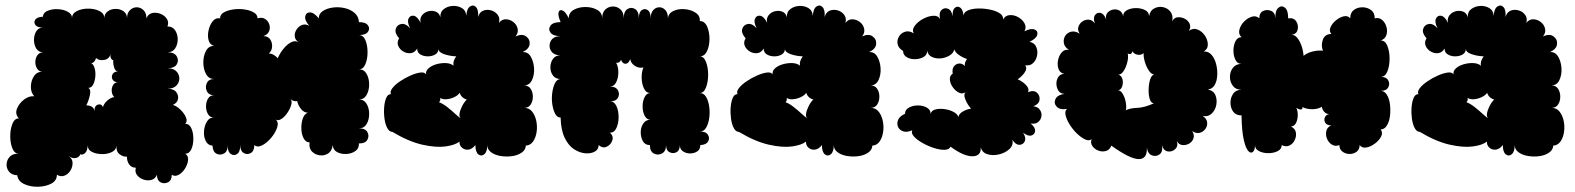

<svg xmlns="http://www.w3.org/2000/svg" viewBox="-20 -563 5839 712"><path d="M44 87Q23 86 13 73Q3 60 4.5 44Q6 28 17.5 17Q29 6 50 7Q34 7 26 -12.5Q18 -32 18 -58Q18 -84 26 -104Q34 -124 50 -124Q35 -140 43 -160Q51 -180 69.5 -194Q88 -208 107 -206Q94 -220 94.5 -242.5Q95 -265 107 -282Q119 -299 140 -296Q125 -297 118 -308Q111 -319 111 -333Q111 -347 118.5 -358Q126 -369 141 -369Q123 -369 114.5 -383Q106 -397 106 -415Q106 -433 114.5 -447Q123 -461 141 -461Q120 -460 112 -469.5Q104 -479 110.5 -489.5Q117 -500 139 -501Q140 -516 156.5 -523Q173 -530 194.5 -529Q216 -528 232 -519Q248 -510 247 -495Q247 -513 265 -522Q283 -531 307 -531Q331 -531 349 -522Q367 -513 367 -495Q367 -512 379.5 -521Q392 -530 409 -530Q426 -530 438.5 -521Q451 -512 451 -495Q451 -515 462 -525.5Q473 -536 487 -536Q501 -536 512 -525.5Q523 -515 523 -495Q529 -511 544 -514.5Q559 -518 574.5 -512Q590 -506 598.5 -493.5Q607 -481 601 -465Q620 -465 629.5 -450.5Q639 -436 639 -417Q639 -398 629.5 -383.5Q620 -369 601 -369Q627 -369 635.5 -354Q644 -339 635.5 -324.5Q627 -310 601 -310Q623 -310 634 -298.5Q645 -287 645 -272Q645 -257 634 -245.5Q623 -234 601 -234Q624 -234 633.5 -221.5Q643 -209 640 -195Q637 -181 621 -174Q635 -170 649 -156.5Q663 -143 669.5 -128Q676 -113 667 -104Q682 -104 689.5 -87.5Q697 -71 697 -48.5Q697 -26 689.5 -9.5Q682 7 667 7Q679 15 677.5 30.5Q676 46 666.5 61.5Q657 77 643 85Q629 93 617 85Q617 106 603 113Q589 120 575.5 113Q562 106 562 85Q556 100 542 104Q528 108 512.5 103Q497 98 488 86Q479 74 484 59Q467 59 458.5 46Q450 33 451 18Q436 19 423 8.5Q410 -2 412 -23Q411 -7 394.5 1Q378 9 357 8.5Q336 8 320.5 0Q305 -8 305 -25Q305 -5 296 4Q287 13 278 9Q274 20 261.5 23Q249 26 233 15Q248 24 249 39Q250 54 242 68Q234 82 220 88Q206 94 191 85Q191 107 170 118Q149 129 120.5 129.5Q92 130 69.5 119.5Q47 109 44 87ZM307 -237Q318 -232 313.5 -211Q309 -190 300 -172Q310 -173 320 -167.5Q330 -162 330 -150Q330 -171 343 -175Q356 -179 362 -166Q365 -179 378.5 -190.5Q392 -202 404 -203Q396 -210 394.5 -223Q393 -236 399 -247Q405 -258 418 -258Q403 -258 397.5 -268Q392 -278 397.5 -288Q403 -298 418 -298Q408 -298 403.5 -312Q399 -326 400 -340Q395 -340 391.5 -347Q388 -354 390 -365Q387 -345 367.5 -341Q348 -337 336 -348Q334 -339 327.5 -333Q321 -327 316 -330Q326 -326 330.5 -311.5Q335 -297 333.5 -279.5Q332 -262 325.5 -249.5Q319 -237 307 -237Z M1311 -481Q1336 -481 1344.5 -469Q1353 -457 1344.5 -445Q1336 -433 1311 -433Q1327 -433 1335 -414Q1343 -395 1343 -369.5Q1343 -344 1335 -325Q1327 -306 1311 -306Q1330 -306 1339.5 -289Q1349 -272 1349 -250Q1349 -228 1339.5 -211Q1330 -194 1311 -194Q1330 -194 1339.5 -178Q1349 -162 1349 -140.5Q1349 -119 1339.5 -103Q1330 -87 1311 -87Q1335 -87 1342.5 -73Q1350 -59 1342.5 -45Q1335 -31 1311 -31Q1312 -13 1298 -3Q1284 7 1264.5 8Q1245 9 1230 1Q1215 -7 1214 -25Q1211 -3 1197 6Q1183 15 1166 13Q1149 11 1137 -1Q1125 -13 1128 -35Q1114 -35 1106 -50Q1098 -65 1097.5 -86Q1097 -107 1103 -124Q1109 -141 1122 -145Q1108 -145 1097 -158Q1086 -171 1082 -188Q1066 -186 1058 -196Q1064 -187 1059.5 -172.5Q1055 -158 1045 -143.5Q1035 -129 1023 -121.5Q1011 -114 1002 -120Q1014 -110 1008 -91Q1002 -72 986.5 -53Q971 -34 953 -24.5Q935 -15 923 -25Q923 -3 910 4.5Q897 12 884 4.5Q871 -3 871 -25Q871 0 859.5 8Q848 16 836 8Q824 0 824 -25Q825 -2 811 6Q797 14 783 7Q769 0 768 -23Q751 -24 743 -40Q735 -56 736.5 -76.5Q738 -97 747.5 -112.5Q757 -128 774 -127Q759 -127 751.5 -139.5Q744 -152 744 -168.5Q744 -185 751.5 -197.5Q759 -210 774 -210Q754 -210 747 -225Q740 -240 747 -255Q754 -270 774 -270Q754 -270 744 -288.5Q734 -307 734 -331.5Q734 -356 744 -374.5Q754 -393 774 -393Q758 -397 753.5 -414Q749 -431 753.5 -451Q758 -471 769 -484.5Q780 -498 796 -495Q796 -509 810 -517Q824 -525 845 -528Q866 -531 886.5 -528Q907 -525 921 -517Q935 -509 935 -495Q951 -500 962.5 -493Q974 -486 978.5 -473Q983 -460 978 -447.5Q973 -435 957 -429Q974 -429 982 -417Q990 -405 989 -389.5Q988 -374 977 -365Q995 -364 1010 -347Q1018 -366 1031.5 -382.5Q1045 -399 1060 -406.5Q1075 -414 1088 -406Q1074 -415 1073 -428.5Q1072 -442 1080 -454Q1088 -466 1100.5 -470.5Q1113 -475 1127 -467Q1109 -488 1112 -502.5Q1115 -517 1129.5 -517Q1144 -517 1162 -495Q1162 -512 1177 -522Q1192 -532 1214 -535Q1236 -538 1258 -533Q1280 -528 1295 -515Q1310 -502 1311 -481Z M1435 -74Q1424 -74 1416.5 -87.5Q1409 -101 1406 -122Q1403 -143 1404.5 -164Q1406 -185 1412 -199.5Q1418 -214 1430 -214Q1425 -223 1435 -236Q1445 -249 1463.5 -261.5Q1482 -274 1502.5 -283Q1523 -292 1539 -294Q1555 -296 1560 -287Q1558 -300 1569.5 -310Q1581 -320 1599 -325Q1617 -330 1634.5 -329Q1652 -328 1662 -319Q1658 -335 1672 -354Q1647 -355 1626 -362.5Q1605 -370 1606 -383Q1606 -368 1594 -361Q1582 -354 1566.5 -354Q1551 -354 1539 -361Q1527 -368 1527 -383Q1518 -368 1504 -366Q1490 -364 1476.5 -371.5Q1463 -379 1457 -392.5Q1451 -406 1460 -421Q1443 -440 1447.5 -455.5Q1452 -471 1468 -474Q1484 -477 1501 -458Q1489 -481 1495 -494Q1501 -507 1514.5 -504.5Q1528 -502 1540 -478Q1536 -494 1544.5 -505.5Q1553 -517 1567.5 -521Q1582 -525 1595.5 -520Q1609 -515 1613 -499Q1612 -519 1626 -529.5Q1640 -540 1659 -541Q1678 -542 1693 -533Q1708 -524 1709 -504Q1711 -531 1723 -539Q1735 -547 1745 -537Q1755 -527 1753 -500Q1758 -518 1772 -523.5Q1786 -529 1801.5 -524.5Q1817 -520 1826 -507.5Q1835 -495 1830 -478Q1841 -492 1856 -491.5Q1871 -491 1883.5 -481.5Q1896 -472 1899.5 -457Q1903 -442 1892 -428Q1916 -439 1931 -428Q1946 -417 1944 -399Q1942 -381 1918 -370Q1938 -371 1948.5 -352.5Q1959 -334 1960.5 -310Q1962 -286 1953 -266.5Q1944 -247 1924 -246Q1940 -246 1948 -233.5Q1956 -221 1956 -204.5Q1956 -188 1948 -175.5Q1940 -163 1924 -163Q1942 -163 1953 -149.5Q1964 -136 1968.5 -115.5Q1973 -95 1970 -74Q1967 -53 1957 -38.5Q1947 -24 1930 -23Q1929 -7 1914.5 3Q1900 13 1879 16Q1858 19 1836.5 15.5Q1815 12 1801 1.5Q1787 -9 1787 -25Q1787 0 1776 9Q1765 18 1754 9.5Q1743 1 1743 -25Q1730 -9 1716 -8Q1702 -7 1692.5 -16Q1683 -25 1684 -38Q1668 -25 1632.5 -20Q1597 -15 1546 -26.5Q1495 -38 1435 -74ZM1691 -123Q1682 -128 1684 -141Q1686 -154 1693.5 -169Q1701 -184 1711 -194Q1702 -196 1694.5 -203Q1687 -210 1685 -219Q1678 -209 1664 -202.5Q1650 -196 1635.5 -195Q1621 -194 1612 -200Q1615 -191 1608 -184Q1622 -179 1638.5 -166Q1655 -153 1669 -140Q1683 -127 1691 -123Z M2059 -127Q2046 -127 2038.5 -141.5Q2031 -156 2028 -177Q2025 -198 2028 -219.5Q2031 -241 2038.5 -255.5Q2046 -270 2059 -270Q2040 -270 2030.5 -283Q2021 -296 2021 -313.5Q2021 -331 2030.5 -344.5Q2040 -358 2059 -358Q2038 -358 2028 -368.5Q2018 -379 2018 -393.5Q2018 -408 2028 -418.5Q2038 -429 2059 -429Q2031 -429 2021.5 -442Q2012 -455 2021.5 -468Q2031 -481 2059 -481Q2048 -506 2051.5 -517.5Q2055 -529 2066.5 -524Q2078 -519 2089 -495Q2089 -516 2107.5 -526.5Q2126 -537 2151 -537Q2176 -537 2194.5 -526.5Q2213 -516 2213 -495Q2213 -517 2225 -528Q2237 -539 2253 -539Q2269 -539 2281 -528Q2293 -517 2293 -495Q2293 -521 2307 -529.5Q2321 -538 2335 -529.5Q2349 -521 2349 -495Q2349 -518 2360 -525.5Q2371 -533 2382 -525.5Q2393 -518 2393 -495Q2393 -515 2402.5 -525.5Q2412 -536 2425 -536Q2438 -536 2447.5 -525.5Q2457 -515 2457 -495Q2459 -514 2477.5 -522.5Q2496 -531 2519.5 -529Q2543 -527 2560 -515.5Q2577 -504 2575 -485Q2593 -485 2602 -465Q2611 -445 2611 -419Q2611 -393 2602 -373.5Q2593 -354 2575 -354Q2590 -354 2598 -333.5Q2606 -313 2606 -286Q2606 -259 2598 -238.5Q2590 -218 2575 -218Q2590 -218 2598.5 -203.5Q2607 -189 2610 -167.5Q2613 -146 2610 -125Q2607 -104 2598.5 -89.5Q2590 -75 2575 -75Q2597 -76 2605 -63.5Q2613 -51 2606 -38.5Q2599 -26 2577 -25Q2577 -9 2565.5 -1.5Q2554 6 2539 6Q2524 6 2512.5 -2Q2501 -10 2501 -25Q2501 -5 2488.5 1.5Q2476 8 2463 1.5Q2450 -5 2450 -25Q2450 -2 2435 6Q2420 14 2405 6.5Q2390 -1 2390 -25Q2372 -25 2364 -39.5Q2356 -54 2356 -72.5Q2356 -91 2365.5 -105Q2375 -119 2392 -119Q2378 -119 2370.5 -134Q2363 -149 2363 -168.5Q2363 -188 2370.5 -203Q2378 -218 2392 -218Q2376 -218 2368 -235Q2360 -252 2359.5 -274Q2359 -296 2366 -313Q2351 -309 2335.5 -318Q2320 -327 2317 -344Q2311 -327 2300 -326.5Q2289 -326 2283 -341Q2278 -329 2265 -330Q2273 -316 2273 -295Q2273 -274 2265 -258Q2257 -242 2242 -242Q2264 -242 2271.5 -228Q2279 -214 2271.5 -200.5Q2264 -187 2242 -187Q2258 -187 2266 -169.5Q2274 -152 2274 -129Q2274 -106 2266 -88.5Q2258 -71 2242 -71Q2256 -58 2250.5 -42Q2245 -26 2230 -19Q2215 -12 2200 -25Q2200 -9 2186 -1Q2172 7 2151 5.5Q2130 4 2109 -9.5Q2088 -23 2074 -52Q2060 -81 2059 -127Z M2720 -74Q2709 -74 2701.5 -87.5Q2694 -101 2691 -122Q2688 -143 2689.5 -164Q2691 -185 2697 -199.5Q2703 -214 2715 -214Q2710 -223 2720 -236Q2730 -249 2748.5 -261.5Q2767 -274 2787.5 -283Q2808 -292 2824 -294Q2840 -296 2845 -287Q2843 -300 2854.5 -310Q2866 -320 2884 -325Q2902 -330 2919.5 -329Q2937 -328 2947 -319Q2943 -335 2957 -354Q2932 -355 2911 -362.5Q2890 -370 2891 -383Q2891 -368 2879 -361Q2867 -354 2851.5 -354Q2836 -354 2824 -361Q2812 -368 2812 -383Q2803 -368 2789 -366Q2775 -364 2761.5 -371.5Q2748 -379 2742 -392.5Q2736 -406 2745 -421Q2728 -440 2732.5 -455.5Q2737 -471 2753 -474Q2769 -477 2786 -458Q2774 -481 2780 -494Q2786 -507 2799.5 -504.5Q2813 -502 2825 -478Q2821 -494 2829.5 -505.5Q2838 -517 2852.5 -521Q2867 -525 2880.5 -520Q2894 -515 2898 -499Q2897 -519 2911 -529.5Q2925 -540 2944 -541Q2963 -542 2978 -533Q2993 -524 2994 -504Q2996 -531 3008 -539Q3020 -547 3030 -537Q3040 -527 3038 -500Q3043 -518 3057 -523.5Q3071 -529 3086.5 -524.5Q3102 -520 3111 -507.5Q3120 -495 3115 -478Q3126 -492 3141 -491.5Q3156 -491 3168.5 -481.5Q3181 -472 3184.5 -457Q3188 -442 3177 -428Q3201 -439 3216 -428Q3231 -417 3229 -399Q3227 -381 3203 -370Q3223 -371 3233.5 -352.5Q3244 -334 3245.5 -310Q3247 -286 3238 -266.5Q3229 -247 3209 -246Q3225 -246 3233 -233.5Q3241 -221 3241 -204.5Q3241 -188 3233 -175.5Q3225 -163 3209 -163Q3227 -163 3238 -149.5Q3249 -136 3253.5 -115.5Q3258 -95 3255 -74Q3252 -53 3242 -38.5Q3232 -24 3215 -23Q3214 -7 3199.5 3Q3185 13 3164 16Q3143 19 3121.5 15.5Q3100 12 3086 1.5Q3072 -9 3072 -25Q3072 0 3061 9Q3050 18 3039 9.5Q3028 1 3028 -25Q3015 -9 3001 -8Q2987 -7 2977.5 -16Q2968 -25 2969 -38Q2953 -25 2917.5 -20Q2882 -15 2831 -26.5Q2780 -38 2720 -74ZM2976 -123Q2967 -128 2969 -141Q2971 -154 2978.5 -169Q2986 -184 2996 -194Q2987 -196 2979.5 -203Q2972 -210 2970 -219Q2963 -209 2949 -202.5Q2935 -196 2920.5 -195Q2906 -194 2897 -200Q2900 -191 2893 -184Q2907 -179 2923.5 -166Q2940 -153 2954 -140Q2968 -127 2976 -123Z M3505 -19Q3500 -8 3483 -7.5Q3466 -7 3444 -14Q3422 -21 3401.5 -32.5Q3381 -44 3369.5 -56.5Q3358 -69 3363 -80Q3343 -71 3329 -76Q3315 -81 3310 -93Q3305 -105 3310.5 -118.5Q3316 -132 3336 -141Q3336 -156 3350.5 -164Q3365 -172 3384 -172Q3403 -172 3417 -164Q3431 -156 3431 -141Q3434 -153 3448.5 -157Q3463 -161 3482 -158.5Q3501 -156 3516 -148Q3531 -140 3534 -129Q3536 -141 3550.5 -149.5Q3565 -158 3581 -160Q3567 -176 3559.5 -195Q3552 -214 3562 -222Q3550 -213 3537 -219Q3524 -225 3514 -238.5Q3504 -252 3502.5 -267Q3501 -282 3513 -290Q3510 -308 3518 -317.5Q3526 -327 3537.5 -327.5Q3549 -328 3558 -318Q3556 -331 3566 -344Q3549 -350 3535.5 -359.5Q3522 -369 3519 -380Q3516 -366 3501 -357Q3486 -348 3468 -346.5Q3450 -345 3435.5 -352Q3421 -359 3418 -376Q3419 -360 3405.5 -352Q3392 -344 3374 -343.5Q3356 -343 3342.5 -351Q3329 -359 3329 -374Q3311 -385 3308.5 -400Q3306 -415 3314 -428Q3322 -441 3337 -445.5Q3352 -450 3369 -439Q3361 -452 3372 -467Q3383 -482 3402 -492.5Q3421 -503 3439.5 -504.5Q3458 -506 3466 -493Q3461 -516 3471.5 -526Q3482 -536 3495.5 -530.5Q3509 -525 3513 -502Q3511 -525 3520.5 -533.5Q3530 -542 3540.5 -535Q3551 -528 3553 -505Q3554 -518 3569.5 -524.5Q3585 -531 3607 -531.5Q3629 -532 3651 -527.5Q3673 -523 3687 -514Q3701 -505 3700 -491Q3708 -506 3724.5 -507Q3741 -508 3756.5 -499Q3772 -490 3779.5 -476Q3787 -462 3779 -447Q3803 -459 3816.5 -453.5Q3830 -448 3826.5 -434Q3823 -420 3798 -408Q3816 -404 3822.5 -389.5Q3829 -375 3826 -358Q3823 -341 3811.5 -329.5Q3800 -318 3782 -321Q3790 -309 3780 -294.5Q3770 -280 3754 -269Q3772 -261 3785 -247.5Q3798 -234 3792 -221Q3813 -230 3825 -219.5Q3837 -209 3835 -193Q3833 -177 3812 -169Q3829 -167 3836.5 -155.5Q3844 -144 3842 -131.5Q3840 -119 3830 -110.5Q3820 -102 3802 -105Q3820 -90 3818.5 -77Q3817 -64 3804.5 -60.5Q3792 -57 3774 -71Q3786 -52 3780 -39Q3774 -26 3760 -26Q3746 -26 3734 -45Q3739 -25 3723.5 -10.5Q3708 4 3685 9.5Q3662 15 3642 9Q3622 3 3617 -17Q3619 16 3586.5 16.5Q3554 17 3505 -19Z M4101 -23Q4096 -8 4082.5 -3.5Q4069 1 4054.5 -4Q4040 -9 4031.5 -20.5Q4023 -32 4028 -47Q4019 -39 4004 -46Q3989 -53 3973.5 -68Q3958 -83 3946.5 -101.5Q3935 -120 3931.5 -136Q3928 -152 3937 -159Q3910 -155 3898.5 -167.5Q3887 -180 3894 -195.5Q3901 -211 3928 -215Q3913 -215 3905.5 -226Q3898 -237 3897.5 -251.5Q3897 -266 3904.5 -277.5Q3912 -289 3927 -289Q3911 -292 3905.5 -307Q3900 -322 3903.5 -339.5Q3907 -357 3917.5 -369Q3928 -381 3944 -378Q3927 -389 3925 -404Q3923 -419 3930.5 -430.5Q3938 -442 3952.5 -445.5Q3967 -449 3984 -438Q3975 -451 3979 -463.5Q3983 -476 3994 -483.5Q4005 -491 4018 -490Q4031 -489 4040 -476Q4033 -497 4041 -507.5Q4049 -518 4061.5 -515Q4074 -512 4082 -491Q4079 -507 4087 -516Q4095 -525 4107.5 -527.5Q4120 -530 4131 -524Q4142 -518 4145 -503Q4145 -518 4159.5 -525.5Q4174 -533 4193 -533Q4212 -533 4226.5 -525.5Q4241 -518 4241 -503Q4245 -524 4260.5 -532Q4276 -540 4293 -536.5Q4310 -533 4320.5 -519.5Q4331 -506 4327 -484Q4334 -498 4347.5 -499Q4361 -500 4373.5 -493.5Q4386 -487 4391.5 -475Q4397 -463 4389 -449Q4405 -460 4421 -453.5Q4437 -447 4447.5 -432Q4458 -417 4459 -399.5Q4460 -382 4444 -372Q4461 -373 4472.5 -360Q4484 -347 4489.5 -326.5Q4495 -306 4494 -284.5Q4493 -263 4484.5 -248Q4476 -233 4459 -231Q4480 -227 4487 -210.5Q4494 -194 4490.5 -174.5Q4487 -155 4473.5 -142Q4460 -129 4440 -133Q4455 -123 4456.5 -109.5Q4458 -96 4450 -85Q4442 -74 4429 -70.5Q4416 -67 4401 -77Q4410 -63 4406 -50.5Q4402 -38 4390.5 -31Q4379 -24 4365.5 -25Q4352 -26 4344 -40Q4350 -21 4338 -10Q4326 1 4310.5 -1.5Q4295 -4 4289 -24Q4293 0 4280 9.5Q4267 19 4251.5 13Q4236 7 4233 -16Q4235 27 4203 27Q4171 27 4101 -23ZM4259 -180Q4248 -181 4243.5 -196Q4239 -211 4239.5 -231.5Q4240 -252 4245 -268Q4250 -284 4260 -287Q4250 -287 4240.5 -301Q4231 -315 4225.5 -333.5Q4220 -352 4221 -366Q4212 -358 4199 -360Q4186 -362 4179 -373Q4178 -365 4173 -363Q4168 -361 4162 -365Q4165 -351 4160.5 -332.5Q4156 -314 4147 -300Q4138 -286 4127 -286Q4139 -283 4142.5 -269Q4146 -255 4141 -241.5Q4136 -228 4123 -228Q4134 -230 4142.5 -216.5Q4151 -203 4154.5 -185Q4158 -167 4155 -154Q4169 -162 4197 -163Q4225 -164 4259 -180Z M4584 -135Q4563 -135 4553 -149Q4543 -163 4543 -182Q4543 -201 4553 -215.5Q4563 -230 4584 -230Q4563 -230 4552 -244.5Q4541 -259 4541 -278Q4541 -297 4552 -311.5Q4563 -326 4584 -326Q4569 -326 4561.5 -341Q4554 -356 4554 -375.5Q4554 -395 4561.5 -410Q4569 -425 4584 -425Q4572 -436 4576 -452.5Q4580 -469 4593 -482.5Q4606 -496 4622 -501Q4638 -506 4650 -495Q4650 -516 4664.5 -522.5Q4679 -529 4694 -522.5Q4709 -516 4709 -495Q4709 -525 4721 -534.5Q4733 -544 4745 -534.5Q4757 -525 4757 -495Q4778 -498 4787 -483.5Q4796 -469 4792 -452.5Q4788 -436 4767 -433Q4779 -436 4789.5 -424Q4800 -412 4806.5 -393Q4813 -374 4814 -356Q4827 -367 4847.5 -372Q4868 -377 4886 -375Q4878 -394 4885.5 -415.5Q4893 -437 4917 -437Q4908 -448 4914 -462Q4920 -476 4934 -487.5Q4948 -499 4963 -502.5Q4978 -506 4987 -495Q4987 -516 5000.5 -526Q5014 -536 5032 -536Q5050 -536 5064 -526Q5078 -516 5078 -495Q5094 -499 5105.5 -489Q5117 -479 5121.5 -463Q5126 -447 5121 -432.5Q5116 -418 5100 -413Q5117 -413 5125 -392.5Q5133 -372 5133 -345.5Q5133 -319 5125 -298.5Q5117 -278 5100 -278Q5121 -278 5128 -265Q5135 -252 5128 -239Q5121 -226 5100 -226Q5114 -226 5123 -211.5Q5132 -197 5134.5 -175.5Q5137 -154 5134.5 -133Q5132 -112 5123 -97.5Q5114 -83 5100 -83Q5109 -71 5101.5 -56.5Q5094 -42 5078.5 -30.5Q5063 -19 5047 -16Q5031 -13 5022 -25Q5022 -9 5011 -0.5Q5000 8 4985 8Q4970 8 4958.5 -0.5Q4947 -9 4947 -25Q4932 -19 4919.5 -26.5Q4907 -34 4901 -48.5Q4895 -63 4898.5 -77.5Q4902 -92 4917 -98Q4901 -98 4895 -107Q4889 -116 4892.5 -126.5Q4896 -137 4909 -140Q4898 -140 4890.5 -148.5Q4883 -157 4882 -167Q4867 -158 4846 -158Q4825 -158 4810 -166Q4811 -158 4805 -157Q4799 -156 4787 -163Q4793 -151 4792.5 -134.5Q4792 -118 4785.5 -106Q4779 -94 4767 -94Q4783 -86 4785.5 -72Q4788 -58 4781.5 -44Q4775 -30 4762 -23.5Q4749 -17 4733 -25Q4733 -10 4718 -2.5Q4703 5 4683.5 5Q4664 5 4649 -2.5Q4634 -10 4634 -25Q4634 -7 4626.5 0Q4619 7 4609.5 -2.5Q4600 -12 4592.5 -43.5Q4585 -75 4584 -135Z M5245 -74Q5234 -74 5226.5 -87.5Q5219 -101 5216 -122Q5213 -143 5214.5 -164Q5216 -185 5222 -199.5Q5228 -214 5240 -214Q5235 -223 5245 -236Q5255 -249 5273.5 -261.5Q5292 -274 5312.5 -283Q5333 -292 5349 -294Q5365 -296 5370 -287Q5368 -300 5379.5 -310Q5391 -320 5409 -325Q5427 -330 5444.5 -329Q5462 -328 5472 -319Q5468 -335 5482 -354Q5457 -355 5436 -362.5Q5415 -370 5416 -383Q5416 -368 5404 -361Q5392 -354 5376.5 -354Q5361 -354 5349 -361Q5337 -368 5337 -383Q5328 -368 5314 -366Q5300 -364 5286.5 -371.5Q5273 -379 5267 -392.5Q5261 -406 5270 -421Q5253 -440 5257.5 -455.5Q5262 -471 5278 -474Q5294 -477 5311 -458Q5299 -481 5305 -494Q5311 -507 5324.5 -504.5Q5338 -502 5350 -478Q5346 -494 5354.5 -505.5Q5363 -517 5377.5 -521Q5392 -525 5405.5 -520Q5419 -515 5423 -499Q5422 -519 5436 -529.5Q5450 -540 5469 -541Q5488 -542 5503 -533Q5518 -524 5519 -504Q5521 -531 5533 -539Q5545 -547 5555 -537Q5565 -527 5563 -500Q5568 -518 5582 -523.5Q5596 -529 5611.5 -524.5Q5627 -520 5636 -507.5Q5645 -495 5640 -478Q5651 -492 5666 -491.5Q5681 -491 5693.5 -481.5Q5706 -472 5709.5 -457Q5713 -442 5702 -428Q5726 -439 5741 -428Q5756 -417 5754 -399Q5752 -381 5728 -370Q5748 -371 5758.5 -352.5Q5769 -334 5770.5 -310Q5772 -286 5763 -266.5Q5754 -247 5734 -246Q5750 -246 5758 -233.5Q5766 -221 5766 -204.5Q5766 -188 5758 -175.5Q5750 -163 5734 -163Q5752 -163 5763 -149.5Q5774 -136 5778.5 -115.5Q5783 -95 5780 -74Q5777 -53 5767 -38.5Q5757 -24 5740 -23Q5739 -7 5724.5 3Q5710 13 5689 16Q5668 19 5646.5 15.5Q5625 12 5611 1.5Q5597 -9 5597 -25Q5597 0 5586 9Q5575 18 5564 9.5Q5553 1 5553 -25Q5540 -9 5526 -8Q5512 -7 5502.5 -16Q5493 -25 5494 -38Q5478 -25 5442.5 -20Q5407 -15 5356 -26.5Q5305 -38 5245 -74ZM5501 -123Q5492 -128 5494 -141Q5496 -154 5503.5 -169Q5511 -184 5521 -194Q5512 -196 5504.5 -203Q5497 -210 5495 -219Q5488 -209 5474 -202.5Q5460 -196 5445.5 -195Q5431 -194 5422 -200Q5425 -191 5418 -184Q5432 -179 5448.5 -166Q5465 -153 5479 -140Q5493 -127 5501 -123Z"/></svg>

Font: Rubik Bubbles
Style: Regular
Weight: 400
Designer: Hubert and Fischer, NaN
Foundry: Hubert and Fischer, NaN
Version: Version 2.200